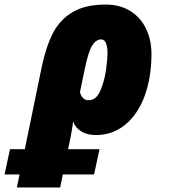

<svg xmlns="http://www.w3.org/2000/svg" viewBox="-113 -583 745 843"><path d="M208 -50Q203 -5 186 72H324L300 183H163L151 240H-39L-27 183H-93L-69 72H-4L70 -288Q89 -379 120 -438.5Q151 -498 207 -530.5Q263 -563 351 -563Q413 -563 458.5 -535Q504 -507 528 -457.5Q552 -408 552 -346Q552 -244 522.5 -163Q493 -82 437.5 -36Q382 10 308 10Q269 10 243 -6.5Q217 -23 208 -50ZM238 -178Q248 -143 276 -143Q310 -143 328 -186Q346 -229 352.5 -276.5Q359 -324 359 -348Q359 -410 331 -410Q309 -410 292 -383.5Q275 -357 259 -279Z"/></svg>

Font: Noto Sans Display Black
Style: Italic
Weight: 900
Italic angle: -12°
Designer: Monotype Design team
Foundry: Monotype Imaging Inc.
Version: Version 1.000